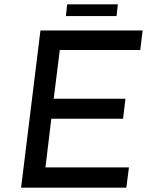

<svg xmlns="http://www.w3.org/2000/svg" viewBox="-20 -863 693 883"><path d="M636 -723 625 -633H255L227 -409H557L546 -317H216L189 -93H573L561 0H77L166 -723ZM522 -843 516 -789H283L289 -843Z"/></svg>

Font: Josefin Sans
Style: Italic
Weight: 400
Italic angle: -7°
Designer: Santiago Orozco
Foundry: Typemade
Version: Version 2.000